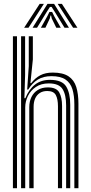

<svg xmlns="http://www.w3.org/2000/svg" viewBox="-20 -991 478 1011"><path d="M371.5 0V-440.8Q371.5 -487.5 361.4 -520.9Q351.2 -554.2 325.1 -572.1Q299 -590 251 -590Q208.5 -590 179.2 -572Q150 -554 128.5 -519.5H123.2L131.5 -643V-800H153V-678L140.2 -553.2H144.2Q165.2 -580.5 192.1 -594.6Q219 -608.8 257.8 -608.8Q311.5 -608.8 340.9 -589.1Q370.2 -569.5 381.6 -532.9Q393 -496.2 393 -444.8V0ZM48 0V-800H69.5V0ZM134.2 0V-427Q134.2 -456.8 145.6 -480.1Q157 -503.5 178.9 -517.1Q200.8 -530.8 232 -530.8Q276.5 -530.8 291.6 -504.8Q306.8 -478.8 306.8 -432.5V0H285.2V-431.2Q285.2 -469.5 273.8 -490.6Q262.2 -511.8 228.8 -511.8Q205.8 -511.8 189.6 -501.4Q173.5 -491 165.2 -472.5Q157 -454 157 -429V0ZM91 0V-800H112.2V-597L108.5 -474H113.5Q132 -520.5 164.5 -545.8Q197 -571 244.8 -570.5Q307.5 -570 328.6 -535.4Q349.8 -500.8 349.8 -439.2V0H328.2V-436.5Q328.2 -492 309.4 -521.9Q290.5 -551.8 237 -551.8Q196.5 -551.8 168.9 -533.1Q141.2 -514.5 127 -485.5Q112.8 -456.5 112.8 -425.2V0ZM107 -844.8 189 -970.8H211.2L130 -844.8ZM151.5 -844.8 230.2 -970.8H264.8L343.2 -844.8H319.8L269.5 -927L251.8 -954.5H243L225.2 -927L175 -844.8ZM195.2 -844.8 229.5 -906.2 240.2 -928H254.5L265.2 -906.2L300.2 -844.8H276.5L252.5 -893.8L249 -909.2H245.8L242.2 -893.8L219 -844.8ZM365 -844.8 283.5 -970.8H305.8L387.8 -844.8Z"/></svg>

Font: Big Shoulders Inline Display Thin
Style: Bold
Weight: 700
Version: Version 2.002